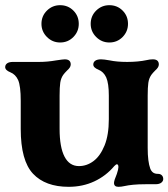

<svg xmlns="http://www.w3.org/2000/svg" viewBox="-30 -711 650 741"><path d="M50 -213.5V-322Q50 -379 40 -402Q30 -424 10 -432Q-10 -440 -10 -452Q-10 -461 -2.5 -466.5Q5 -472 20 -472H121Q153 -472 187 -478Q213 -482 220 -482Q243 -482 243 -462Q243 -456 239 -450Q235 -444 229 -439Q219 -429 214 -422Q205 -409 202.5 -391.5Q200 -374 200 -342V-214Q200 -143 219 -106.5Q238 -70 274.6 -70Q305.1 -70 331.1 -89.5Q357 -109 373.5 -149.5Q390 -190 390 -251V-342Q390 -389 380 -412Q370 -434 350 -442Q330 -450 330 -462Q330 -471 337.5 -476.5Q345 -482 360 -482Q371 -482 393 -478Q421 -472 461 -472Q502.7 -472 536 -479Q548 -482 560 -482Q583 -482 583 -462Q583 -456 579 -450Q575 -444 569 -439Q559 -429 554 -422Q545 -409 542.5 -391.5Q540 -374 540 -342V-140Q540 -87 550 -60Q554 -50 561 -45Q568 -40 580 -40Q589 -40 594.5 -34.5Q600 -29 600 -20Q600 -12 592.5 -6Q585 0 570 0H532Q504 0 484 2Q464 4 451 7Q438 10 427 10Q410 10 410 -5Q410 -14 421 -40Q427 -58 427 -66Q427 -77 421 -77Q418 -77 411 -70Q379 -32 334 -11Q289 10 235 10Q145 10 97.5 -40.5Q50 -91 50 -213.5ZM130 -619Q130 -649.4 151.2 -670.2Q172.4 -691 202 -691Q232.4 -691 253.2 -670.2Q274 -649.4 274 -619Q274 -589.4 253.2 -568.2Q232.4 -547 202 -547Q172.4 -547 151.2 -568.2Q130 -589.4 130 -619ZM320 -619Q320 -649.4 341.2 -670.2Q362.4 -691 392 -691Q422.4 -691 443.2 -670.2Q464 -649.4 464 -619Q464 -589.4 443.2 -568.2Q422.4 -547 392 -547Q362.4 -547 341.2 -568.2Q320 -589.4 320 -619Z"/></svg>

Font: Raigarh
Style: Regular
Weight: 400
Designer: jaikishan Patel
Foundry: MagicType
Version: Version 1.000;FEAKit 1.0